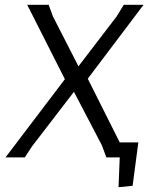

<svg xmlns="http://www.w3.org/2000/svg" viewBox="-20 -660 650 805"><path d="M482 -63H560L536 119L477 125L482 0H426L407 -51L290 -275L114 -46L84 0H3L252 -328L94 -640H184L202 -591L309 -382L469 -591L499 -640H582L348 -330Z"/></svg>

Font: Alegreya Sans SC
Style: Italic
Weight: 400
Italic angle: -7°
Designer: Juan Pablo del Peral
Foundry: Huerta Tipografica
Version: Version 2.008; ttfautohint (v1.6)